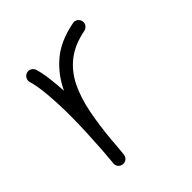

<svg xmlns="http://www.w3.org/2000/svg" viewBox="-151 -623 764 764"><g transform="rotate(-45 230.5 -241.5)"><path d="M113.8 26.9Q110.4 26.4 107.4 25.4Q106.9 25.4 106.4 24.9Q106.4 24.9 106 24.9Q93.3 19.5 90.3 6.3Q90.3 5.9 89.8 4.9Q89.8 4.9 89.8 4.4Q89.4 1 89.8 -2.9Q89.8 -4.9 90.3 -7.3Q91.8 -23.4 93 -39.6Q94.2 -55.7 95.7 -71.8Q98.6 -115.2 100.8 -163.6Q103 -211.9 103 -259.8Q103 -322.8 98.1 -378.7Q93.3 -434.6 83.5 -466.3Q80.6 -477.1 85.9 -487.1Q91.3 -497.1 102.1 -500.5Q112.8 -503.9 122.8 -498.3Q132.8 -492.7 136.2 -481.9Q144 -455.6 148.4 -420.7Q152.8 -385.7 155.3 -345.7Q184.1 -407.7 235.4 -451.2Q286.6 -494.6 371.1 -510.7Q381.8 -513.2 391.4 -506.6Q400.9 -500 402.8 -489.3Q405.3 -478.5 398.7 -469Q392.1 -459.5 381.3 -457Q315.4 -444.3 273.7 -411.6Q231.9 -378.9 207.5 -329.1Q183.1 -279.3 170.4 -215.1Q157.7 -150.9 150.9 -75.7Q147.9 -33.7 144 2.9Q143.6 6.3 142.1 9.8Q142.1 9.8 142.1 9.8Q142.1 10.7 141.6 11.2Q136.2 23.4 123 26.4Q122.6 26.4 121.6 26.4Q121.6 26.4 121.6 26.9Q117.7 27.3 113.8 26.9Z"/></g></svg>

Font: Mikhak-FD Light
Style: Regular
Weight: 300
Designer: Amin Abedi
Version: Version 3.2